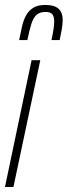

<svg xmlns="http://www.w3.org/2000/svg" viewBox="-20 -752 272 772"><path d="M0 0 107 -510H142L34 0ZM57 -591Q63 -622 69 -647.5Q75 -673 86 -692Q97 -711 115 -721.5Q133 -732 161 -732Q189 -732 204 -724.5Q219 -717 225.5 -703.5Q232 -690 232 -671Q232 -655 228.5 -634.5Q225 -614 220 -591H187Q192 -614 195 -633Q198 -652 198 -666Q198 -685 190.5 -694.5Q183 -704 163 -704Q139 -704 126 -691.5Q113 -679 105.5 -654Q98 -629 90 -591Z"/></svg>

Font: Saira UltraCondensed Thin
Style: Italic
Weight: 250
Width: 1
Italic angle: -12°
Designer: Hector Gatti with collaboration of the Omnibus-Type team
Foundry: Omnibus-Type
Version: Version 1.101